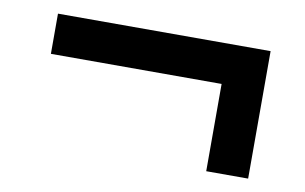

<svg xmlns="http://www.w3.org/2000/svg" viewBox="-47 -513 784 494"><g transform="rotate(10 345.0 -265.5)"><path d="M515 -99.5V-327.5H69V-432.5H624.5V-99.5Z"/></g></svg>

Font: Encode Sans SemiExpanded SemiBold
Style: Regular
Weight: 600
Width: 6
Designer: Multiple Designers
Foundry: Impallari Type
Version: Version 3.002